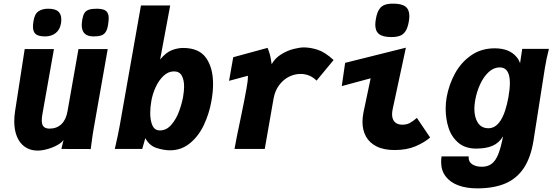

<svg xmlns="http://www.w3.org/2000/svg" viewBox="-20 -820 3042 1057"><path d="M58.5 -152.5Q58.5 -179 63 -208L116 -550H277L213.5 -192Q210 -173 210 -157Q210 -133.5 220.2 -122.8Q230.5 -112 253.5 -112Q292 -112 317.8 -136.2Q343.5 -160.5 351.5 -206.5L412 -550H573L496 -113.5Q489.5 -77 484.5 -37.5L479.5 0.5L318 0L330 -50Q320.5 -35 296.2 -21.5Q272 -8 242 0.5Q212 9 186.5 9Q148 9 119 -10.2Q90 -29.5 74.2 -65.8Q58.5 -102 58.5 -152.5ZM161.5 -673.5Q161.5 -684 164 -701.5Q170 -742.5 191 -757.2Q212 -772 245.5 -772Q284 -772 300.8 -756.8Q317.5 -741.5 317.5 -713Q317.5 -700.5 315.5 -690Q309.5 -655.5 285.8 -637.5Q262 -619.5 228.5 -619.5Q192 -619.5 176.8 -632.2Q161.5 -645 161.5 -673.5ZM430 -682Q430 -692.5 433 -712.5Q437 -735.5 444.8 -748Q452.5 -760.5 468.2 -766.2Q484 -772 511.5 -772Q549.5 -772 564 -759.5Q578.5 -747 578.5 -720.5Q578.5 -708 575 -684.5Q571 -657.5 561.5 -643.5Q552 -629.5 536.2 -624.5Q520.5 -619.5 494.5 -619.5Q430 -619.5 430 -682Z M780 -59.5 763 0H612Q630.5 -79.5 639.5 -130.5L756 -790H917L861.5 -492.5Q894 -531.5 926 -543.8Q958 -556 988 -556Q1076 -556 1114.5 -501.2Q1153 -446.5 1153 -358Q1153 -314.5 1144 -264Q1131.5 -193.5 1102.2 -131.8Q1073 -70 1025.5 -31.2Q978 7.5 915.5 7.5Q882.5 7.5 842.2 -5.2Q802 -18 780 -59.5ZM988 -287Q993.5 -320 993.5 -343Q993.5 -380.5 980.5 -403.8Q967.5 -427 938 -427Q906 -427 880 -402.2Q854 -377.5 836.8 -339.8Q819.5 -302 813 -263Q807 -228 807 -198Q807 -156.5 819.2 -129.2Q831.5 -102 860.5 -102Q896.5 -102 923.5 -133.5Q950.5 -165 966 -207.5Q981.5 -250 988 -287Z M1304 -165Q1327.5 -277.5 1337 -332.5Q1341.5 -360.5 1343 -371Q1344.5 -381.5 1345 -403L1241 -375L1264 -505L1453 -556.5Q1461.5 -536 1466.2 -518.2Q1471 -500.5 1475.5 -466.5Q1494.5 -500.5 1528.5 -521.2Q1562.5 -542 1596.5 -550.5Q1630.5 -559 1653 -559Q1688 -559 1728.8 -546Q1769.5 -533 1816.5 -489.5L1722.5 -376Q1707.5 -392.5 1684.5 -402.8Q1661.5 -413 1634.5 -413Q1601 -413 1569.8 -397Q1538.5 -381 1516 -350.2Q1493.5 -319.5 1486 -277L1437.5 0H1271Q1281.5 -60 1304 -165Z M1975.5 -149.5Q1975.5 -172.5 1981 -201L2020.5 -389L1861.5 -346L1880 -474L2214.5 -557.5L2141.5 -218Q2138.5 -204 2138.5 -190.5Q2138.5 -164 2152.8 -148.8Q2167 -133.5 2195.5 -133.5Q2218.5 -133.5 2236.5 -143.2Q2254.5 -153 2275 -171L2348 -63Q2317 -36 2268.2 -15Q2219.5 6 2152.5 6Q2092.5 6 2053 -14Q2013.5 -34 1994.5 -69Q1975.5 -104 1975.5 -149.5ZM2046 -684Q2046 -698.5 2050 -719.5Q2056 -751.5 2067.8 -769Q2079.5 -786.5 2097.8 -793.2Q2116 -800 2144 -800Q2191.5 -800 2212.5 -783.5Q2233.5 -767 2233.5 -732Q2233.5 -715.5 2230 -698Q2224 -666.5 2212.8 -648.8Q2201.5 -631 2183 -623.5Q2164.5 -616 2134 -616Q2088 -616 2067 -632.2Q2046 -648.5 2046 -684Z M2408.5 72Q2408.5 54 2411 41H2560.5Q2560 43.5 2560 47.5Q2560 72 2580.5 85Q2601 98 2632.5 98Q2665.5 98 2687 81.5Q2708.5 65 2723 29Q2737.5 -7 2749.5 -69.5Q2727 -32.5 2691 -17.2Q2655 -2 2601.5 -2Q2541 -2 2503.2 -34.2Q2465.5 -66.5 2449.5 -116Q2433.5 -165.5 2433.5 -221Q2433.5 -255 2439 -285Q2451.5 -354.5 2485 -415.8Q2518.5 -477 2574 -515.5Q2629.5 -554 2703.5 -554Q2743 -554 2773 -542.5Q2803 -531 2824.5 -505.5Q2836 -492 2843 -472L2855 -551H3002Q2996 -529 2989.8 -499.8Q2983.5 -470.5 2980 -447.5L2917.5 -49Q2903 45 2864.5 103.8Q2826 162.5 2762.5 189.8Q2699 217 2606.5 217Q2548 217 2503.2 200.5Q2458.5 184 2433.5 151.2Q2408.5 118.5 2408.5 72ZM2779 -285Q2787 -331.5 2787 -362.5Q2787 -449 2731.5 -449Q2698.5 -449 2670.8 -423.8Q2643 -398.5 2623.8 -357.2Q2604.5 -316 2596 -268Q2591.5 -244 2591.5 -221.5Q2591.5 -173 2611.2 -143.5Q2631 -114 2669 -114Q2748 -114 2779 -285Z"/></svg>

Font: JuliaMono Black
Style: Italic
Weight: 900
Italic angle: -9°
Monospace: yes
Designer: cormullion
Foundry: corm
Version: Version 0.057; ttfautohint (v1.8.4)